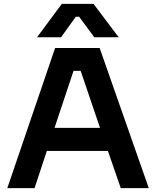

<svg xmlns="http://www.w3.org/2000/svg" viewBox="-20 -980 813 1000"><path d="M267 -730H499L755 0H609L542 -194H224L160 0H18ZM501 -314 400 -611H363L264 -314ZM302 -960H467L598 -786H471L392 -893H375L298 -786H173Z"/></svg>

Font: Sora-SIA SemiBold
Style: Regular
Weight: 600
Designer: Jonathan Barnbrook, Julián Moncada
Foundry: Barnbrook Fonts
Version: Version 2.000